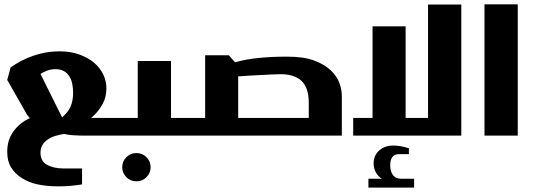

<svg xmlns="http://www.w3.org/2000/svg" viewBox="-20 -623 2451 882"><path d="M28.8 -313Q73.7 -346.2 132.3 -366.7Q190.9 -387.2 252 -387.2Q304.7 -387.2 344.7 -372.6Q384.8 -357.9 412.6 -334.5Q439.5 -311.5 454.6 -280.3Q468.8 -250.5 468.8 -216.8Q468.8 -175.8 450.2 -143.1Q430.7 -108.4 398.9 -81.1H495.1Q504.4 -81.1 509.8 -75.7Q516.1 -69.3 516.1 -60.1V-21Q516.1 -11.2 511.2 -5.9Q505.9 0 498 0H356.9Q339.8 0 318.4 -1.5Q294.9 -2.9 273.9 -7.8Q255.4 -4.9 235.4 1Q216.3 6.3 200.7 17.1Q184.1 27.8 175.3 42.5Q166 57.6 166 79.1Q166 117.2 195.8 133.8Q226.1 150.9 272.9 150.9H356.9V224.1Q333.5 228 301.8 231Q278.8 232.9 257.8 232.9H242.2Q195.3 232.9 153.3 224.1Q112.8 215.8 80.6 195.3Q48.8 175.3 30.8 146Q13.2 117.2 13.2 74.2Q13.2 19 42.5 -20.5Q71.8 -60.1 117.2 -80.1Q110.4 -87.9 106.9 -92.3Q101.6 -98.6 98.1 -106.9L13.2 -255.9ZM265.1 -84Q292 -106.4 303.7 -132.3Q315.9 -159.7 315.9 -198.2Q315.9 -216.3 312 -237.3Q308.6 -255.9 298.8 -272Q289.6 -287.1 274.4 -295.9Q258.3 -305.2 235.8 -305.2Q212.9 -305.2 194.8 -297.9Q175.3 -290 166 -283.2Z M491.7 0Q470.7 0 470.7 -13.2V-68.8Q470.7 -81.1 491.7 -81.1H612.8V-342.8H765.6V-81.1H818.8Q828.1 -81.1 833.5 -75.7Q839.8 -69.3 839.8 -60.1V-21Q839.8 -12.2 833.5 -5.9Q827.6 0 818.8 0ZM606.4 80.1Q633.8 80.1 652.8 99.1Q671.9 118.2 671.9 145Q671.9 171.9 652.8 190.9Q633.8 210 606.4 210Q579.6 210 560.5 190.9Q541.5 171.9 541.5 145Q541.5 118.2 560.5 99.1Q579.6 80.1 606.4 80.1Z M922.4 -81.1V-369.1H1031.2L1059.6 -336.9Q1112.8 -351.6 1169.4 -356.9Q1228.5 -362.8 1297.4 -362.8Q1375.5 -362.8 1422.4 -345.2Q1471.7 -326.7 1500 -299.3Q1528.8 -271 1539.6 -240.7Q1550.3 -210 1550.3 -182.1V0H815.4Q805.7 0 799.8 -5.9Q794.4 -11.2 794.4 -21V-60.1Q794.4 -81.1 815.4 -81.1ZM1398.4 -81.1V-149.9Q1398.4 -178.2 1393.1 -200.2Q1387.2 -224.1 1373.5 -242.2Q1360.4 -259.8 1334 -271Q1307.6 -282.2 1269.5 -282.2Q1262.7 -282.2 1247.8 -281.5Q1232.9 -280.8 1227.5 -280.8Q1213.9 -280.3 1176.3 -278.3Q1158.2 -277.3 1123 -275.4Q1089.8 -273.4 1074.2 -272V-81.1Z M2099.1 0H1602.5V-81.1H1691.4V-502H1843.3V-81.1H1946.3V-602.1H2099.1ZM1734.4 198.2Q1715.8 187 1706.1 168Q1696.3 149.4 1696.3 128.9Q1696.3 88.9 1724.1 66.4Q1752 43.5 1792.5 45.9Q1819.3 45.9 1858.4 58.1V85H1813.5Q1791.5 85 1781.7 99.1Q1772.5 112.8 1772.5 136.2Q1772.5 163.6 1784.7 180.7Q1797.4 198.2 1824.2 198.2H1882.3V238.8H1672.4V198.2Z M2205.6 0V-603H2358.4V0Z"/></svg>

Font: SimahzazaarabicW05-Bold
Style: Regular
Weight: 700
Designer: Ahmed zaza
Foundry: Ahmed zaza
Version: Version 1.001